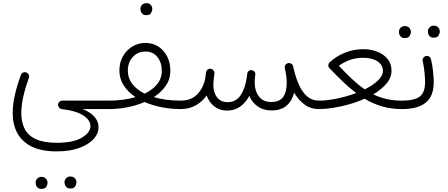

<svg xmlns="http://www.w3.org/2000/svg" viewBox="-20 -695 2874 1232"><path d="M61.5 32.7Q61.5 -25.9 75.7 -86.9Q89.8 -147.9 113.8 -213.9Q117.7 -224.6 127.9 -229.2Q138.2 -233.9 148.9 -230Q159.2 -226.6 164.1 -216.3Q168.9 -206.1 165 -195.3Q142.6 -133.3 129.6 -75.4Q116.7 -17.6 116.7 31.7Q116.7 89.8 138.7 132.6Q160.6 175.3 210.7 198.2Q260.7 221.2 344.7 221.2Q450.7 221.2 505.6 188Q560.5 154.8 560.5 113.8Q560.5 77.6 516.4 47.1Q472.2 16.6 376.5 4.9Q367.2 3.9 360.4 -3.4Q353.5 -10.7 352.5 -20Q351.6 -31.7 359.6 -40.5Q367.7 -49.3 379.4 -49.3H678.7Q689.9 -49.3 697.8 -41.3Q705.6 -33.2 705.6 -22Q705.6 -10.7 697.8 -2.9Q689.9 4.9 678.7 4.9H510.3Q561 24.9 586.7 55.2Q612.3 85.4 612.3 120.6Q612.3 163.1 579.3 198.5Q546.4 233.9 486.1 255.1Q425.8 276.4 343.3 276.4Q245.6 276.4 183.3 245.4Q121.1 214.4 91.3 159.2Q61.5 104 61.5 32.7ZM394 473.6Q394 460 404.3 448.7Q414.6 437.5 432.1 437.5Q454.6 437.5 464.4 454.1Q470.7 462.9 470.7 474.1Q470.7 486.3 462.6 500.5Q454.6 514.6 431.6 514.6Q416.5 514.6 408.2 507.6Q399.9 500.5 397 491.2Q394 482.4 394 473.6ZM208.5 476.1Q208.5 462.4 218.8 451.2Q229 439.9 246.6 439.9Q258.3 439.9 266.1 444.8Q273.9 449.7 278.8 456.5Q285.2 467.3 285.2 476.6Q285.2 489.3 277.1 503.2Q269 517.1 246.1 517.1Q230.5 517.1 222.4 510Q214.4 502.9 210.9 493.7Q208.5 484.9 208.5 476.1Z M651.9 -22Q651.9 -33.2 659.7 -41.3Q667.5 -49.3 678.7 -49.3Q724.1 -49.3 767.6 -54.9Q811 -60.5 849.6 -71.8Q802.7 -103 774.4 -146Q746.1 -189 746.1 -243.2Q746.1 -292 767.8 -331.8Q789.6 -371.6 827.4 -395.5Q865.2 -419.4 913.1 -419.4Q961.4 -419.4 997.6 -395.3Q1033.7 -371.1 1053.5 -330.6Q1073.2 -290 1073.2 -241.2Q1073.2 -187.5 1043.9 -145Q1014.6 -102.5 966.8 -71.8Q1043.5 -49.3 1139.2 -49.3H1139.6Q1150.9 -49.3 1158.7 -41.3Q1166.5 -33.2 1166.5 -22Q1166.5 -10.7 1158.7 -2.9Q1150.9 4.9 1139.6 4.9H1139.2Q1078.6 4.9 1018.8 -6.6Q959 -18.1 908.2 -40.5Q856.4 -18.1 796.9 -6.6Q737.3 4.9 678.7 4.9Q667.5 4.9 659.7 -2.9Q651.9 -10.7 651.9 -22ZM800.3 -243.2Q800.3 -192.4 829.6 -155.3Q858.9 -118.2 908.2 -94.2Q958 -117.7 988 -154.5Q1018.1 -191.4 1018.1 -241.2Q1018.1 -293.5 990.2 -328.9Q962.4 -364.3 913.1 -364.3Q863.8 -364.3 832 -329.1Q800.3 -293.9 800.3 -243.2ZM880.9 -639.2Q880.9 -652.3 891.1 -663.6Q901.4 -674.8 919.4 -674.8Q940.9 -674.8 951.7 -658.2Q957.5 -648.9 957.5 -638.2Q957.5 -626 949.5 -611.8Q941.4 -597.7 918.5 -597.7Q903.3 -597.7 895 -605Q886.7 -612.3 883.8 -621.6Q880.9 -629.9 880.9 -639.2Z M1112.8 -22Q1112.8 -33.2 1120.6 -41.3Q1128.4 -49.3 1139.6 -49.3Q1206.1 -49.3 1245.4 -89.4Q1284.7 -129.4 1297.4 -193.4Q1298.8 -207.5 1302.2 -231Q1303.7 -242.2 1312.7 -248.8Q1321.8 -255.4 1332.5 -253.9Q1334.5 -253.4 1336.4 -252.9Q1336.9 -252.9 1336.9 -252.4Q1337.4 -252.4 1337.9 -252.4Q1347.7 -249 1352.5 -239.7Q1353 -239.3 1353 -238.8Q1353 -238.8 1353.5 -237.8Q1356.9 -231 1356 -222.7L1355.5 -219.2Q1354.5 -208 1352.5 -196.8Q1349.1 -170.4 1349.1 -147.5Q1349.1 -100.6 1373 -70.1Q1397 -39.6 1440.4 -39.6Q1495.1 -39.6 1524.4 -84.5Q1553.7 -129.4 1563.5 -198.2Q1564.5 -209.5 1566.4 -222.7Q1567.4 -230.5 1572.3 -235.8Q1572.3 -235.8 1572.8 -236.3Q1572.8 -236.3 1573.2 -236.8Q1582.5 -246.6 1594.7 -245.1Q1601.6 -244.1 1607.4 -240.2Q1620.6 -231 1618.2 -215.3L1617.7 -213.4Q1617.2 -204.1 1615.7 -195.3Q1614.3 -180.7 1614.3 -168.5Q1614.3 -111.3 1641.4 -75.9Q1668.5 -40.5 1720.2 -40.5Q1774.4 -40.5 1797.1 -73Q1819.8 -105.5 1819.8 -163.1Q1819.8 -206.5 1807.6 -257.3Q1807.1 -259.3 1807.1 -261.2Q1805.7 -271.5 1811.5 -279.3Q1817.4 -287.1 1827.1 -289.6Q1837.9 -292.5 1848.1 -286.6Q1858.4 -280.8 1860.8 -269.5Q1862.3 -263.7 1863.3 -257.8Q1877.4 -197.3 1898.7 -150.1Q1919.9 -103 1951.2 -76.2Q1982.4 -49.3 2026.4 -49.3H2026.9Q2038.1 -49.3 2045.9 -41.3Q2053.7 -33.2 2053.7 -22Q2053.7 -10.7 2045.9 -2.9Q2038.1 4.9 2026.9 4.9H2026.4Q1973.6 4.9 1934.3 -24.2Q1895 -53.2 1867.2 -100.1Q1854 -47.4 1818.4 -16.8Q1782.7 13.7 1722.7 13.7Q1670.9 13.7 1634.5 -11.5Q1598.1 -36.6 1579.6 -79.6Q1557.1 -37.1 1521.5 -11.2Q1485.8 14.6 1437 14.6Q1389.2 14.6 1355.2 -12.2Q1321.3 -39.1 1306.2 -82Q1277.8 -42.5 1235.8 -18.8Q1193.8 4.9 1139.6 4.9Q1128.4 4.9 1120.6 -2.9Q1112.8 -10.7 1112.8 -22Z M1999.5 -22Q1999.5 -33.2 2007.6 -41.3Q2015.6 -49.3 2026.9 -49.3Q2078.1 -49.3 2142.3 -62.5Q2206.5 -75.7 2265.6 -98.1Q2222.7 -130.4 2180.4 -170.9Q2138.2 -211.4 2093.3 -257.8Q2084.5 -267.6 2087.4 -280.8Q2088.9 -288.6 2094.2 -293.9Q2133.3 -332 2190.4 -355.7Q2247.6 -379.4 2311 -379.4Q2359.9 -379.4 2401.1 -363.3Q2442.4 -347.2 2467.3 -316.4Q2492.2 -285.6 2492.2 -241.2Q2492.2 -196.3 2459.2 -158Q2426.3 -119.6 2375 -89.4Q2415.5 -69.8 2460.9 -59.6Q2506.3 -49.3 2560.5 -49.3H2561Q2572.3 -49.3 2580.1 -41.3Q2587.9 -33.2 2587.9 -22Q2587.9 -10.7 2580.1 -2.9Q2572.3 4.9 2561 4.9H2560.5Q2489.7 4.9 2430.9 -12.5Q2372.1 -29.8 2319.8 -61.5Q2271.5 -40 2219.2 -25.4Q2167 -10.7 2117.2 -2.9Q2067.4 4.9 2026.9 4.9Q2015.6 4.9 2007.6 -2.9Q1999.5 -10.7 1999.5 -22ZM2309.6 -324.2Q2225.1 -324.2 2154.3 -272.9Q2199.2 -225.1 2239.5 -187.3Q2279.8 -149.4 2320.3 -121.6Q2371.1 -146.5 2404.1 -177.2Q2437 -208 2437 -241.2Q2437 -277.8 2402.6 -301Q2368.2 -324.2 2309.6 -324.2Z M2534.2 -22Q2534.2 -33.2 2542 -41.3Q2549.8 -49.3 2561 -49.3Q2636.7 -49.3 2672.1 -74.5Q2707.5 -99.6 2707.5 -168.5Q2707.5 -190.9 2703.9 -230.5Q2700.2 -270 2691.9 -304.2Q2689.9 -315.4 2696.8 -324.7Q2703.6 -334 2714.4 -335.9Q2725.6 -337.9 2734.6 -331.3Q2743.7 -324.7 2745.6 -313.5Q2754.9 -276.9 2759 -235.6Q2763.2 -194.3 2763.2 -168.5Q2763.2 -78.1 2712.2 -36.6Q2661.1 4.9 2561 4.9Q2549.8 4.9 2542 -2.9Q2534.2 -10.7 2534.2 -22ZM2725.6 -494.1Q2725.6 -507.8 2735.8 -519Q2746.1 -530.3 2763.7 -530.3Q2786.1 -530.3 2795.9 -513.7Q2802.2 -504.9 2802.2 -493.7Q2802.2 -481.4 2794.2 -467.3Q2786.1 -453.1 2763.2 -453.1Q2748 -453.1 2739.7 -460.2Q2731.4 -467.3 2728.5 -476.6Q2725.6 -485.4 2725.6 -494.1ZM2540 -491.7Q2540 -505.4 2550.3 -516.6Q2560.5 -527.8 2578.1 -527.8Q2589.8 -527.8 2597.7 -522.9Q2605.5 -518.1 2610.4 -511.2Q2616.7 -500.5 2616.7 -491.2Q2616.7 -478.5 2608.6 -464.6Q2600.6 -450.7 2577.6 -450.7Q2562 -450.7 2554 -457.8Q2545.9 -464.8 2542.5 -474.1Q2540 -482.9 2540 -491.7Z"/></svg>

Font: Mikhak-DS1-FD Light
Style: Regular
Weight: 300
Designer: Amin Abedi
Version: Version 3.2